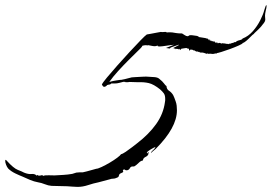

<svg xmlns="http://www.w3.org/2000/svg" viewBox="-121 -707 1064 752"><path d="M183 25Q178 25 173 24.5Q168 24 163 24Q142 22 121.5 22Q101 22 81 21Q68 20 54.5 14.5Q41 9 28 7Q12 4 -2.5 -2Q-17 -8 -32 -15Q-45 -20 -61.5 -28Q-78 -36 -89 -47Q-94 -53 -97.5 -62.5Q-101 -72 -100.5 -78Q-100 -84 -95 -78Q-68 -48 -51 -41.5Q-34 -35 -27 -31Q-10 -24 2.5 -25.5Q15 -27 23 -19L25 -22Q28 -19 32 -19Q37 -19 41 -20.5Q45 -22 49 -18Q53 -21 70 -20.5Q87 -20 93 -20Q110 -21 127.5 -22Q145 -23 162 -26Q166 -27 170 -28.5Q174 -30 178 -31Q185 -32 190.5 -32Q196 -32 203 -32Q205 -32 218 -35.5Q231 -39 243.5 -42.5Q256 -46 256 -46Q262 -46 277 -53Q292 -60 309 -70Q326 -80 338.5 -89.5Q351 -99 353 -103Q359 -104 371.5 -112.5Q384 -121 397 -131Q410 -141 415 -145Q462 -181 490.5 -221Q519 -261 525 -307Q526 -311 526 -314Q526 -317 526 -320Q526 -334 520.5 -341.5Q515 -349 506 -357Q481 -377 462 -381.5Q443 -386 419 -385Q411 -385 402.5 -385.5Q394 -386 386 -386Q383 -385 376 -385Q366 -385 369 -386.5Q372 -388 365 -386V-385Q364 -385 364 -387Q356 -385 346.5 -382.5Q337 -380 328 -380H315Q310 -375 307 -376Q305 -376 299 -374Q293 -367 287 -367Q283 -367 281 -371Q279 -375 278 -376Q281 -383 298 -403.5Q315 -424 339 -451Q363 -478 387 -504Q411 -530 429.5 -549Q448 -568 454 -572Q455 -572 468.5 -574.5Q482 -577 495 -579.5Q508 -582 509 -582Q514 -581 518 -581.5Q522 -582 526 -582Q527 -582 529 -582Q531 -582 531 -580Q546 -581 553.5 -580Q561 -579 569 -577.5Q577 -576 592 -576L603 -569H604Q605 -567 609 -566Q613 -565 615 -565L620 -568Q622 -570 631.5 -569Q641 -568 649.5 -566.5Q658 -565 657 -562Q659 -562 667 -560.5Q675 -559 682.5 -558Q690 -557 689 -555Q690 -556 690.5 -556Q691 -556 691 -556Q694 -556 695.5 -552.5Q697 -549 699 -548V-553L703 -550V-548H702L704 -546L706 -549Q706 -548 706.5 -547.5Q707 -547 707 -546Q713 -546 716 -544Q716 -544 716.5 -544.5Q717 -545 718 -545Q720 -545 720.5 -542.5Q721 -540 722 -539Q726 -543 726 -542L725 -538H726L727 -541Q728 -541 728 -540.5Q728 -540 729 -540L730 -538L731 -540H733L732 -537V-536L733 -537Q735 -539 737 -539Q742 -539 744 -538V-535Q745 -536 746 -536V-535L747 -538Q751 -537 755 -537H757Q760 -537 763 -536Q766 -535 768 -535Q770 -536 774 -534Q775 -536 778 -536Q780 -536 781 -535L782 -537H783Q785 -538 790.5 -539Q796 -540 797 -542Q802 -542 802 -542Q806 -547 817 -549.5Q828 -552 829 -556Q852 -565 869.5 -585Q887 -605 898.5 -628Q910 -651 914 -667Q920 -687 922 -687Q923 -687 923 -683Q923 -677 920 -666Q917 -653 917 -645Q917 -640 917.5 -637Q918 -634 918 -631Q918 -627 916 -622.5Q914 -618 907 -610Q902 -603 897 -598Q892 -593 887 -588Q886 -587 880 -581.5Q874 -576 873 -574Q869 -572 860.5 -563Q852 -554 843 -546.5Q834 -539 830 -539V-538Q828 -535 813.5 -528.5Q799 -522 780 -515Q761 -508 746 -503.5Q731 -499 728 -499V-498Q726 -496 721 -498Q719 -496 717 -496H712Q710 -495 708 -496Q706 -497 704 -497Q703 -496 701 -496Q700 -496 699.5 -496.5Q699 -497 698 -497Q697 -496 696 -496Q694 -496 690 -498L689 -496Q684 -498 677.5 -500Q671 -502 665 -501Q664 -501 661.5 -502Q659 -503 660 -504Q659 -504 658.5 -503.5Q658 -503 658 -503Q657 -504 654 -504.5Q651 -505 652 -506Q651 -506 650.5 -505.5Q650 -505 650 -505Q647 -505 644.5 -507Q642 -509 640 -510L639 -509H638Q634 -513 626 -513Q624 -513 622 -509H620L619 -516L613 -517V-516Q613 -519 608 -519Q604 -519 597.5 -517.5Q591 -516 589 -516L586 -512H583L584 -516L579 -513Q578 -516 575.5 -515.5Q573 -515 571 -515H569V-519Q569 -518 568.5 -518Q568 -518 568 -518L566 -514Q564 -515 563 -516.5Q562 -518 560 -519Q560 -518 558 -518Q558 -518 557.5 -518Q557 -518 556 -517Q554 -517 560.5 -520.5Q567 -524 574 -527.5Q581 -531 579 -531V-532L548 -521L544 -517L529 -519L561 -532Q560 -532 558.5 -531.5Q557 -531 555 -531Q550 -531 531 -528Q512 -525 504 -525Q497 -525 496.5 -527Q496 -529 494 -529Q492 -527 493 -527Q491 -527 489 -526.5Q487 -526 486 -526Q479 -526 473 -527.5Q467 -529 460 -530Q458 -529 455 -529.5Q452 -530 450 -530Q448 -530 444.5 -529.5Q441 -529 437 -528L434 -523Q433 -521 418.5 -507Q404 -493 383 -472Q362 -451 341.5 -428.5Q321 -406 307 -386Q321 -390 334.5 -392Q348 -394 348 -394Q350 -393 367.5 -397Q385 -401 395 -404Q396 -404 409.5 -405Q423 -406 437 -406.5Q451 -407 451 -407Q471 -406 483.5 -405Q496 -404 502 -399Q516 -388 521.5 -380Q527 -372 531 -370Q532 -357 541 -351.5Q550 -346 557 -335Q562 -325 567 -310Q570 -302 571 -293Q572 -284 572 -275Q572 -207 489 -124Q486 -121 479.5 -116Q473 -111 471 -108L470 -109Q474 -116 479 -119.5Q484 -123 488 -131L487 -132V-131Q483 -130 469.5 -122Q456 -114 454 -109Q454 -109 454.5 -108.5Q455 -108 454 -108L456 -106Q457 -108 458.5 -110Q460 -112 461 -112Q461 -110 460.5 -107.5Q460 -105 460 -103Q457 -96 451 -93.5Q445 -91 441 -86L438 -78Q431 -78 422 -69Q413 -60 406 -56Q405 -55 402 -55H398Q391 -55 387.5 -48Q384 -41 376 -40Q372 -39 367.5 -42.5Q363 -46 360 -38L362 -36L360 -32Q347 -27 346 -23Q345 -19 343.5 -15.5Q342 -12 329 -8Q325 -7 320 -7Q315 -7 310 -5L265 7Q245 11 224 18Q203 25 183 25ZM493 -527Q493 -527 493 -527Z"/></svg>

Font: Cherish
Style: Regular
Weight: 400
Designer: Robert E. Leuschke
Foundry: Robert E. Leuschke
Version: Version 1.005